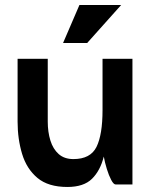

<svg xmlns="http://www.w3.org/2000/svg" viewBox="-20 -734 606 764"><path d="M296 -714H462L327 -563H231ZM170 -250Q170 -209 180.5 -175Q191 -141 213.5 -121Q236 -101 272 -101Q340 -101 364 -149.5Q388 -198 388 -296V-500H507V0H440Q432 0 422.5 -18Q413 -36 405 -62Q397 -88 393 -111Q379 -55 346 -22.5Q313 10 248 10Q172 10 129 -26Q86 -62 68 -121.5Q50 -181 50 -250V-500H170Z"/></svg>

Font: Haskoy Bold
Style: Regular
Weight: 700
Designer: Ertekin Erdin
Foundry: Ertekin Erdin
Version: Version 1.500; ttfautohint (v1.8.3)